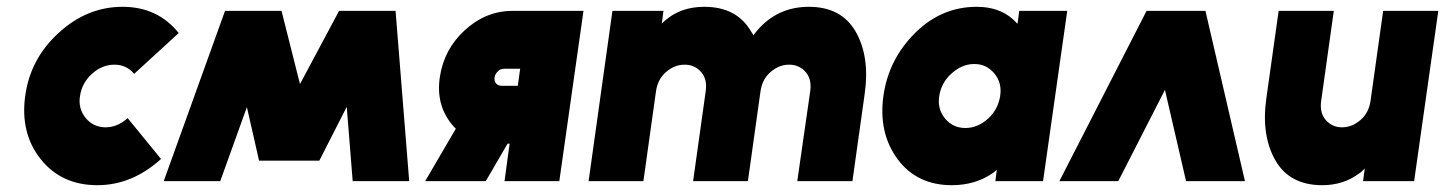

<svg xmlns="http://www.w3.org/2000/svg" viewBox="-20 -532 4245 564"><path d="M340 -512Q236 -512 153 -436Q69 -360 54 -250Q39 -140 100 -64Q161 12 266 12Q368 12 453 -65L355 -185Q325 -158 290 -158Q255 -158 232 -185Q209 -213 215 -250Q221 -289 250 -315Q280 -342 316 -342Q352 -342 374 -315L505 -435Q443 -512 340 -512Z M741 -60H918L807 -500H641ZM461 0H627L807 -500H641ZM1016 0H1182L1142 -500H976ZM741 -60H918L1142 -500H976Z M1319 -154 1229 0H1407L1471 -110Q1472 -110 1472 -110Q1472 -110 1472 -110H1477L1462 0H1623L1694 -500H1485Q1407 -500 1345 -443Q1284 -387 1272 -305Q1260 -225 1307 -167Q1310 -163 1313 -160Q1316 -157 1319 -154ZM1508 -330 1501 -280H1454Q1443 -280 1437 -287Q1431 -294 1433 -305Q1434 -314 1443 -323Q1450 -330 1461 -330Z M2484 0 2520 -256Q2528 -312 2521 -358Q2514 -404 2493 -440Q2451 -512 2356 -512Q2263 -512 2203 -441Q2201 -438 2198 -434.5Q2195 -431 2193 -428Q2192 -431 2190 -434Q2188 -437 2186 -440Q2144 -512 2049 -512Q1980 -512 1934 -472Q1932 -470 1929 -467.5Q1926 -465 1924 -463L1929 -500H1779L1709 0H1870L1907 -264Q1912 -299 1936 -320Q1961 -342 1991 -342Q2021 -342 2040 -320Q2058 -299 2053 -264L2016 0H2177L2214 -264Q2219 -299 2243 -320Q2268 -342 2298 -342Q2328 -342 2347 -320Q2365 -299 2360 -264L2322 0Z M2974 -500 2969 -462Q2966 -465 2962.5 -468.5Q2959 -472 2956 -475Q2915 -512 2849 -512Q2746 -512 2669 -436Q2590 -358 2575 -250Q2560 -141 2617 -64Q2674 12 2776 12Q2845 12 2897 -24Q2900 -26 2902.5 -28.5Q2905 -31 2908 -33L2904 0H3044L3115 -500ZM2842 -344Q2878 -344 2901 -316Q2912 -303 2916.5 -286.5Q2921 -270 2918 -250Q2915 -231 2906.5 -214.5Q2898 -198 2883 -184Q2852 -156 2816 -156Q2779 -156 2756 -184Q2733 -212 2739 -250Q2745 -289 2775 -316Q2806 -344 2842 -344Z M3092 0 3348 -500H3521L3637 0H3464L3402 -268L3265 0Z M3736 -500 3700 -244Q3692 -188 3699 -142Q3706 -96 3727 -60Q3769 12 3864 12Q3927 12 3973 -23Q3978 -26 3981.5 -29.5Q3985 -33 3989 -37L3984 0H4134L4205 -500H4043L4006 -236Q4001 -201 3977 -180Q3952 -158 3922 -158Q3893 -158 3874 -180Q3856 -201 3861 -236L3898 -500Z"/></svg>

Font: Unageo
Style: Black-Italic
Weight: 900
Designer: Richard Sepsi
Foundry: Richard Sepsi
Version: Version 2.000